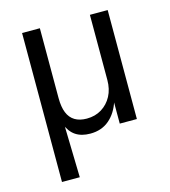

<svg xmlns="http://www.w3.org/2000/svg" viewBox="-102 -572 738 834"><g transform="rotate(-15 267.0 -155.0)"><path d="M74 180V-490H154V-176Q154 -136 164.5 -110Q175 -84 196.5 -71Q218 -58 250 -58Q288 -58 317 -76Q346 -94 362.5 -125Q379 -156 379 -197V-490H459V0H382V-101H384Q368 -50 333.5 -20.5Q299 9 248 9Q208 9 182 -8.5Q156 -26 142 -63H148L154 180Z"/></g></svg>

Font: Nunito Sans 10pt SemiCondensed
Style: Regular
Weight: 400
Width: 4
Designer: Vernon Adams
Foundry: Vernon Adams
Version: Version 3.101;gftools[0.9.27]